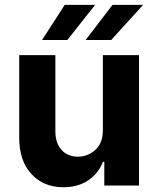

<svg xmlns="http://www.w3.org/2000/svg" viewBox="-20 -776 662 803"><path d="M410.2 -232.2V-545.5H561.4V0H416.2V-99.1H410.5Q392 -51.1 349.3 -22Q306.5 7.1 245 7.1Q162.6 7.1 111.7 -47.8Q60.7 -102.6 60.4 -198.2V-545.5H211.6V-225.1Q212 -176.8 237.6 -148.8Q263.1 -120.7 306.1 -120.7Q346.9 -120.7 378.7 -149.1Q410.5 -177.6 410.2 -232.2ZM338.1 -608.7 450.6 -755.7H578.5L445 -608.7ZM155.9 -608.7 250.7 -755.7H377.8L261.7 -608.7Z"/></svg>

Font: Inter Zeller
Style: Bold
Weight: 700
Designer: Rasmus Andersson; Joe Bland
Foundry: zeller
Version: Version 3.015;git-dec3a8cb1